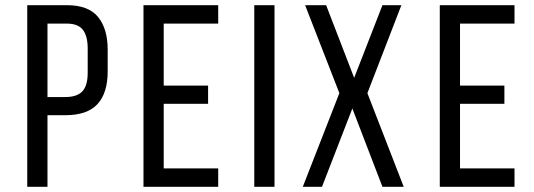

<svg xmlns="http://www.w3.org/2000/svg" viewBox="-20 -720 2057 740"><path d="M238 -700Q321 -700 358 -654.5Q395 -609 395 -529V-445Q395 -361 355.5 -318.5Q316 -276 232 -276H163V0H85V-700ZM232 -346Q276 -346 297 -367.5Q318 -389 318 -440V-533Q318 -581 299.5 -605Q281 -629 238 -629H163V-346Z M782 -390V-320H611V-71H821V0H533V-700H821V-629H611V-390Z M1038 -700V0H960V-700Z M1338 -302 1221 0H1147L1288 -361L1156 -700H1237L1345 -420L1454 -700H1527L1396 -361L1536 0H1454Z M1924 -390V-320H1753V-71H1963V0H1675V-700H1963V-629H1753V-390Z"/></svg>

Font: Bebas Neue Regular
Style: Regular
Weight: 400
Designer: Ryoichi Tsunekawa & LGV (GE)
Foundry: Free Software Foundation, Inc.
Version: Version 1.003 August 13, 2016